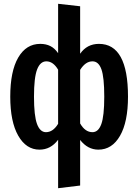

<svg xmlns="http://www.w3.org/2000/svg" viewBox="-20 -774 728 1011"><path d="M654 -265Q654 -132 612 -59Q570 14 498 14Q442 14 402 -37V203L286 217V-38Q247 14 188 14Q118 14 76 -59.5Q34 -133 34 -265Q34 -399 76 -471Q118 -543 192 -543Q222 -543 245 -531.5Q268 -520 286 -494V-754L402 -741V-491Q438 -543 501 -543Q654 -543 654 -265ZM286 -122V-407Q260 -451 224 -451Q192 -451 175.5 -408.5Q159 -366 159 -265Q159 -164 175 -121Q191 -78 222 -78Q259 -78 286 -122ZM529 -265Q529 -367 514 -409Q499 -451 467 -451Q430 -451 402 -406V-124Q428 -78 467 -78Q498 -78 513.5 -120.5Q529 -163 529 -265Z"/></svg>

Font: Fira Sans Extra Condensed Medium
Style: Regular
Weight: 500
Width: 1
Designer: Carrois Corporate & Edenspiekermann AG
Foundry: Carrois Corporate GbR & Edenspiekermann AG
Version: Version 4.203